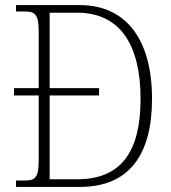

<svg xmlns="http://www.w3.org/2000/svg" viewBox="-20 -734 672 754"><path d="M43 0H294C488 0 577 -127 577 -346C577 -574 479 -714 293 -714H43V-689H73C119 -689 132 -679 132 -606V-388H35V-359H132V-110C132 -34 120 -25 72 -25H43ZM283 -30H175V-359H369V-388H175V-684H284C454 -684 532 -554 532 -346C532 -137 455 -30 283 -30Z"/></svg>

Font: Noto Serif Myanmar SemiCondensed ExtraLight
Style: Regular
Weight: 200
Width: 4
Designer: Ben Mitchell and the Monotype Design Team
Foundry: Monotype Imaging Inc.
Version: Version 2.106